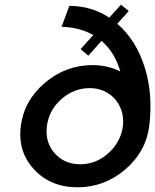

<svg xmlns="http://www.w3.org/2000/svg" viewBox="-20 -787 661 817"><path d="M479 -686Q558 -618 595 -503Q632 -388 615 -250Q601 -141 512.5 -65.5Q424 10 310 10Q196 10 125.5 -65.5Q55 -141 68.5 -250Q82 -359 171 -434.5Q260 -510 374 -510Q437 -510 492 -483Q468 -565 412 -613L356 -550L323 -578L377 -638Q318 -671 242 -673L275 -762Q369 -762 445 -712L495 -767L528 -740ZM322 -88Q389 -88 441.5 -135.5Q494 -183 503 -250Q508 -294 491 -331.5Q474 -369 439.5 -390.5Q405 -412 362 -412Q294 -412 241 -365Q188 -318 179.5 -250Q171 -182 212.5 -135Q254 -88 322 -88Z"/></svg>

Font: Orkney Medium
Style: MediumItalic
Weight: 500
Designer: Samuel Oakes and Alfredo Marco Pradil
Foundry: Alfredo Marco Pradil
Version: 1.0; ttfautohint (v1.5)